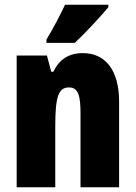

<svg xmlns="http://www.w3.org/2000/svg" viewBox="-20 -786 569 806"><path d="M435 -756V-766H253C232 -722 207 -673 175 -620V-606H294C344 -653 407 -722 435 -756ZM328 -563C269 -563 229 -537 204 -485H195L177 -553H50V0H212V-253C212 -378 224 -419 270 -419C310 -419 318 -381 318 -308V0H480V-360C480 -489 424 -563 328 -563Z"/></svg>

Font: Noto Sans Telugu ExtraCondensed Black
Style: Regular
Weight: 900
Width: 2
Designer: Jelle Bosma - Monotype Design Team
Foundry: Monotype Imaging Inc.
Version: Version 2.005